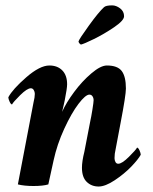

<svg xmlns="http://www.w3.org/2000/svg" viewBox="-20 -680 563 708"><path d="M278.3 -515.6Q270.5 -520.5 269.5 -527.3Q272 -536.1 307.6 -585.4Q343.3 -634.8 363.3 -653.3Q370.1 -660.2 393.6 -660.2Q408.2 -660.2 422.9 -649.2Q437.5 -638.2 437.5 -620.1Q437.5 -604.5 400.4 -579.3Q363.3 -554.2 326.4 -536.1Q289.6 -518.1 278.3 -515.6ZM218.8 -310.5Q217.8 -305.2 215.3 -294.4Q212.9 -283.7 210.9 -275.4Q209 -267.1 209 -267.6Q224.1 -301.3 253.4 -340.8Q282.7 -380.4 316.9 -409.4Q351.1 -438.5 374 -438.5Q413.6 -438.5 429 -418Q444.3 -397.5 444.3 -353.5Q444.3 -329.1 424.8 -227.5L406.2 -128.9Q402.3 -113.3 402.3 -96.7Q402.3 -88.9 405.8 -82.5Q409.2 -76.2 416 -76.2Q429.7 -76.2 455.3 -101.6Q481 -127 485.4 -135.7Q489.7 -135.7 494.4 -125.5Q499 -115.2 499 -109.4Q489.7 -92.3 463.9 -65.4Q438 -38.6 403.1 -15.4Q368.2 7.8 343.8 7.8Q317.4 7.8 299.8 -9.3Q282.2 -26.4 282.2 -61.5Q282.2 -85 291 -120.1L313.5 -236.3Q315.9 -246.1 320.6 -274.9Q325.2 -303.7 325.2 -310.5Q325.2 -318.8 321 -325Q316.9 -331.1 309.6 -331.1Q295.4 -331.1 269.5 -297.1Q243.7 -263.2 217 -205.3Q190.4 -147.5 177.7 -88.9L158.2 0Q138.7 5.9 103.5 5.9Q69.3 5.9 45.9 0L103.5 -301.8Q108.4 -321.3 108.4 -334Q108.4 -341.3 104.5 -347.9Q100.6 -354.5 93.8 -354.5Q80.1 -354.5 54.4 -329.1Q28.8 -303.7 24.4 -294.9Q20 -294.9 15.4 -305.2Q10.7 -315.4 10.7 -321.3Q26.9 -351.6 76.9 -395Q127 -438.5 162.1 -438.5Q191.9 -438.5 209.7 -420.4Q227.5 -402.3 227.5 -369.1Q227.5 -354.5 218.8 -310.5Z"/></svg>

Font: Crimson
Style: BoldItalic
Weight: 700
Italic angle: -11°
Version: Version 0.8